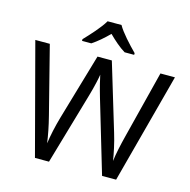

<svg xmlns="http://www.w3.org/2000/svg" viewBox="-131 -1073 1192 1202"><g transform="rotate(15 465.0 -472.0)"><path d="M296 -784H356C391 -807 427 -838 463 -874C499 -838 537 -805 572 -784H634V-795C590 -839 532 -902 509 -944H419C391 -896 334 -835 296 -795ZM917 -714H823L713 -279C697 -216 684 -157 678 -108C671 -154 658 -218 639 -280L508 -714H415L289 -283C272 -224 258 -160 251 -108C244 -158 233 -216 217 -278L106 -714H12L201 0H292L427 -465C445 -526 459 -591 461 -609C464 -591 480 -525 497 -468L636 0H727Z"/></g></svg>

Font: Noto Sans Sunuwar
Style: Regular
Weight: 400
Designer: Anshuman Pandey
Foundry: Jamra Patel LLC
Version: Version 1.000